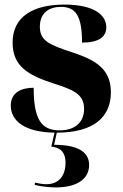

<svg xmlns="http://www.w3.org/2000/svg" viewBox="-20 -569 536 838"><path d="M223 249C315 249 369 213 369 151C369 92 316 63 216 63L228 10C391 10 464 -60 464 -166C464 -268 397 -307 297 -340C197 -373 154 -390 154 -452C154 -513 194 -539 246 -539C311 -539 338 -499 338 -383C413 -383 444 -409 444 -450C444 -502 393 -549 261 -549C125 -549 35 -497 35 -383C35 -280 103 -241 210 -206C297 -178 347 -160 347 -94C347 -33 305 0 240 0C159 0 127 -50 127 -186C79 -186 27 -169 27 -108C27 -44 84 8 218 10L204 71C238 74 266 91 266 141C266 198 237 235 182 235C167 235 150 232 132 228V238C156 245 202 249 223 249Z"/></svg>

Font: Noto Serif Display ExtraBold
Style: Regular
Weight: 800
Designer: Monotype Design Team
Foundry: Monotype Imaging Inc.
Version: Version 2.009